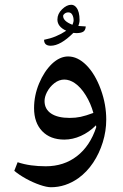

<svg xmlns="http://www.w3.org/2000/svg" viewBox="-20 -586 518 806"><path d="M194 200Q176 200 147 190Q118 180 89 164Q60 148 40 131L54 95Q81 104 110.5 108Q140 112 172 112Q248 112 303 69.5Q358 27 384 -52L383 -60Q354 -31 319.5 -15.5Q285 0 250 0Q191 0 157 -35.5Q123 -71 123 -132Q123 -185 144 -235.5Q165 -286 198 -318Q231 -349 266 -349Q306 -349 342.5 -312.5Q379 -276 403 -211Q415 -178 420.5 -146.5Q426 -115 426 -84Q426 -36 411.5 11Q397 58 371 97Q345 136 309 162Q255 200 194 200ZM273 -91Q297 -91 318.5 -95.5Q340 -100 372 -112Q361 -152 340 -186Q319 -220 294 -237Q272 -252 250 -252Q228 -252 208.5 -237Q189 -222 177 -199Q167 -179 167 -162Q167 -128 194.5 -109.5Q222 -91 273 -91ZM193 -394Q165 -394 165 -419Q191 -424 214 -433.5Q237 -443 258 -457Q221 -474 221 -504Q221 -528 240.5 -547Q260 -566 279 -566Q292 -566 301 -554Q314 -537 314 -502Q314 -495 312.5 -489Q311 -483 309 -477L340 -475Q339 -459 329.5 -453Q320 -447 300 -447L288 -448Q234 -394 193 -394ZM284 -482 286 -487Q289 -495 289 -500Q289 -514 283.5 -524Q278 -534 267 -534Q258 -534 251.5 -529Q245 -524 245 -519Q245 -497 284 -482Z"/></svg>

Font: Noto Naskh Arabic Medium
Style: Regular
Weight: 500
Designer: Monotype Design Team, David Williams, Mohamad Dakak and Nizar Qandah
Foundry: Monotype Imaging Inc.
Version: Version 2.016